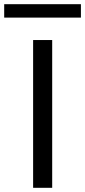

<svg xmlns="http://www.w3.org/2000/svg" viewBox="-52 -896 406 916"><path d="M106 0V-705H197V0ZM-32 -812V-876H334V-812Z"/></svg>

Font: Nunito Sans 10pt SemiExpanded
Style: Regular
Weight: 400
Width: 6
Designer: Vernon Adams
Foundry: Vernon Adams
Version: Version 3.101;gftools[0.9.27]